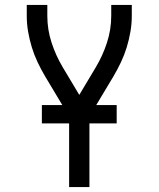

<svg xmlns="http://www.w3.org/2000/svg" viewBox="-20 -540 640 775"><path d="M259 215V-70L162 -232Q146 -259 132 -288.5Q118 -318 108.5 -349Q99 -380 93.5 -412Q88 -444 88 -476V-520H171V-476Q171 -421 188 -368.5Q205 -316 233 -269L300 -157L367 -269Q395 -316 412 -368.5Q429 -421 429 -476V-520H512V-476Q512 -444 506.5 -412Q501 -380 491.5 -349Q482 -318 468 -288.5Q454 -259 438 -232L341 -70V215ZM149 -42V-116H451V-42Z"/></svg>

Font: Bmono
Style: Regular
Weight: 400
Monospace: yes
Designer: Belleve Invis
Foundry: Belleve Invis
Version: Version 11.2.2; ttfautohint (v1.8.2)